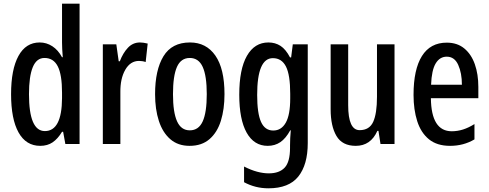

<svg xmlns="http://www.w3.org/2000/svg" viewBox="-20 -780 2648 1040"><path d="M198 10Q121 10 80.5 -62.5Q40 -135 40 -270Q40 -404 80 -477Q120 -550 195 -550Q232 -550 263.5 -529.5Q295 -509 316 -470H320Q318 -495 317 -514Q316 -533 316 -550V-760H411V0H334L322 -66H316Q293 -28 265 -9Q237 10 198 10ZM223 -70Q315 -70 316 -248V-278Q316 -375 293 -420.5Q270 -466 221 -466Q178 -466 157.5 -416Q137 -366 137 -270Q137 -70 223 -70Z M738 -550Q747 -550 757.5 -548.5Q768 -547 780 -544L769 -444Q761 -447 751.5 -448.5Q742 -450 733 -450Q686 -450 658.5 -402Q631 -354 632 -280V0H537V-540H610L623 -448H629Q646 -493 673 -521.5Q700 -550 738 -550Z M1196 -270Q1196 -189 1176.5 -126Q1157 -63 1115 -26.5Q1073 10 1007 10Q944 10 902.5 -26Q861 -62 840.5 -125Q820 -188 820 -270Q820 -401 865.5 -475.5Q911 -550 1009 -550Q1097 -550 1146.5 -479Q1196 -408 1196 -270ZM917 -270Q917 -172 939 -123Q961 -74 1008 -74Q1056 -74 1078 -122.5Q1100 -171 1100 -270Q1100 -369 1078 -417.5Q1056 -466 1008 -466Q960 -466 938.5 -417.5Q917 -369 917 -270Z M1434 -550Q1471 -550 1499.5 -531.5Q1528 -513 1551 -469H1557L1566 -540H1647V-5Q1647 112 1596 176Q1545 240 1434 240Q1363 240 1302 207V122Q1339 141 1372.5 150Q1406 159 1436 159Q1493 159 1522 128Q1551 97 1551 21V8Q1551 -10 1552 -31.5Q1553 -53 1555 -74H1552Q1528 -30 1498.5 -10Q1469 10 1430 10Q1356 10 1316 -61.5Q1276 -133 1276 -267Q1276 -405 1317.5 -477.5Q1359 -550 1434 -550ZM1458 -465Q1373 -465 1373 -266Q1373 -166 1394 -119.5Q1415 -73 1460 -73Q1504 -73 1528 -115.5Q1552 -158 1552 -247V-272Q1552 -374 1529 -419.5Q1506 -465 1458 -465Z M2117 -540V0H2041L2030 -71H2024Q1988 10 1907 10Q1834 10 1802.5 -43.5Q1771 -97 1771 -188V-540H1866V-210Q1866 -75 1928 -75Q1981 -75 2001.5 -120Q2022 -165 2022 -256V-540Z M2400 -549Q2457 -549 2495 -517.5Q2533 -486 2552 -432Q2571 -378 2571 -309V-248H2314Q2316 -69 2427 -69Q2458 -69 2488 -78.5Q2518 -88 2550 -108V-25Q2491 10 2418 10Q2347 10 2303.5 -25.5Q2260 -61 2240 -123.5Q2220 -186 2220 -266Q2220 -404 2265.5 -476.5Q2311 -549 2400 -549ZM2400 -473Q2362 -473 2340 -436.5Q2318 -400 2315 -321H2482Q2482 -384 2462 -428.5Q2442 -473 2400 -473Z"/></svg>

Font: Noto Sans Tamil ExtraCondensed Medium
Style: Regular
Weight: 500
Width: 2
Designer: Jelle Bosma - Monotype Design Team
Foundry: Monotype Imaging Inc.
Version: Version 2.004; ttfautohint (v1.8.4.7-5d5b)